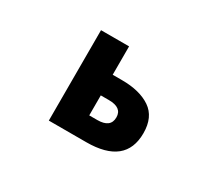

<svg xmlns="http://www.w3.org/2000/svg" viewBox="-103 -808 1205 1047"><g transform="rotate(30 500.0 -284.5)"><path d="M275.4 0V-569.3H452.1V-390.6H510.7Q623 -390.6 689.9 -345.2Q756.8 -299.8 756.8 -198.2Q756.8 0 510.7 0ZM452.1 -134.8H502.9Q585.9 -134.8 585.9 -199.2Q585.9 -260.7 502.9 -260.7H452.1Z"/></g></svg>

Font: GenEi Gothic M Heavy
Style: Regular
Weight: 800
Designer: o_tamon (Modified); [Source Han Sans]
Ryoko NISHIZUKA  (kana & ideographs); Paul D. Hunt (Latin, Greek & Cyrillic); Wenl
Version: Version 1.1a;Original Version 1.004